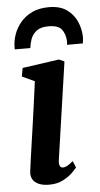

<svg xmlns="http://www.w3.org/2000/svg" viewBox="-57 -849 467 895"><g transform="rotate(-5 176.5 -402.0)"><path d="M136.7 10Q107.9 10 88.4 1.6Q68.9 -6.7 59.9 -22Q50.9 -37.2 53.4 -58.4Q56 -80.5 60.7 -113.1Q65.4 -145.7 71.2 -186.5Q77 -227.4 83.9 -274.5Q90.7 -321.6 97.7 -372.6Q104.6 -423.7 111.7 -476.2L53.1 -503.6L60.5 -542.9L232.5 -567.4L257.2 -556L191 -100.6Q188.3 -82.6 192.9 -73.4Q197.5 -64.2 207.2 -64.2Q216.5 -64.2 227.2 -69.9Q237.9 -75.5 254.9 -89.9L267.9 -59.3Q262.7 -52 246 -35.4Q229.3 -18.7 201.8 -4.4Q174.3 10 136.7 10ZM206.7 -814.5Q259 -814.5 291 -791.3Q323.1 -768 338 -732.5Q352.9 -697 352.9 -659.8Q352.5 -653.4 351.7 -645.7Q350.8 -637.9 349.8 -632.3H275.9Q276.6 -637.3 277 -642.1Q277.3 -646.9 277 -652.3Q274.8 -683.8 258.7 -704.8Q242.6 -725.9 196.9 -725.9Q160.3 -725.9 140.9 -710.7Q121.5 -695.5 113.8 -673.6Q106.1 -651.8 104.2 -632.3H31.3Q31.3 -636.6 31.2 -640.6Q31.1 -644.6 31.6 -648.7Q32.3 -675.3 42.7 -704.1Q53.1 -733 74.3 -758.2Q95.5 -783.3 128.1 -798.9Q160.8 -814.5 206.7 -814.5Z"/></g></svg>

Font: Merriweather 7pt Light
Style: Italic
Weight: 300
Italic angle: -7.8°
Designer: Eben Sorkin
Foundry: Eben Sorkin
Version: Version 2.200;gftools[0.9.31]